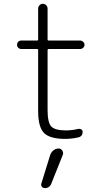

<svg xmlns="http://www.w3.org/2000/svg" viewBox="-20 -710 540 995"><path d="M240.2 92.8Q245.1 79.1 256.8 69.3Q268.6 59.6 284.2 59.6Q295.9 59.6 302.7 70.3Q309.6 81.1 305.7 91.8L246.1 241.2Q236.3 265.6 211.9 264.6Q202.1 264.6 196.8 257.3Q191.4 250 194.3 241.2ZM89.8 -456.1Q81.1 -456.1 74.7 -462.4Q68.4 -468.8 68.4 -478Q68.4 -487.3 74.7 -493.7Q81.1 -500 89.8 -500H172.9Q177.7 -500 177.7 -504.9V-665Q177.7 -675.8 185.1 -683.1Q192.4 -690.4 202.1 -690.4Q211.9 -690.4 219.2 -683.1Q226.6 -675.8 226.6 -665V-504.9Q226.6 -500 232.4 -500H394.5Q403.3 -500 410.6 -493.7Q418 -487.3 418 -478Q418 -468.8 411.1 -462.4Q404.3 -456.1 394.5 -456.1H232.4Q227.5 -456.1 226.6 -451.2V-139.6Q226.6 -75.2 245.6 -54.7Q264.6 -34.2 322.3 -34.2Q352.5 -34.2 385.7 -42Q393.6 -43.9 400.9 -39.6Q408.2 -35.2 408.2 -27.3Q408.2 -2.9 385.7 2Q350.6 9.8 318.4 9.8Q238.3 9.8 208 -21Q177.7 -51.8 177.7 -134.8V-451.2Q177.7 -456.1 172.9 -456.1Z"/></svg>

Font: Rounded-L Mgen+ 1m light
Style: Regular
Weight: 200
Designer: [Source Han Sans]
Ryoko NISHIZUKA  (kana & ideographs); Paul D. Hunt (Latin, Greek & Cyrillic); Wenlong ZHANG  (bopomofo
Version: Version 1.059.20150602